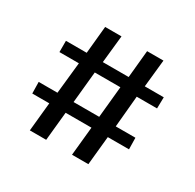

<svg xmlns="http://www.w3.org/2000/svg" viewBox="-116 -626 766 753"><g transform="rotate(30 266.5 -249.5)"><path d="M117 -130H40L39 -182H124L139 -324H51V-375H145L157 -499H231L218 -375H335L347 -499H421L408 -375H494L493 -324H401L388 -182H477L478 -130H382L369 0H295L308 -130H191L178 0H104ZM313 -182 327 -324H211L197 -182Z"/></g></svg>

Font: Rasa Medium
Style: Regular
Weight: 500
Designer: Anna Giedrys (Yrsa+Rasa design), David Brezina (Yrsa art-direction, Rasa art-direction, design)
Foundry: Rosetta Type Foundry
Version: Version 2.004